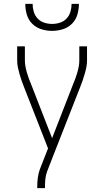

<svg xmlns="http://www.w3.org/2000/svg" viewBox="-20 -975 540 995"><path d="M173 0V-7Q173 -31 176 -54Q179 -77 187 -99L229 -206L104 -525Q97 -542 91.5 -558.5Q86 -575 81 -592Q76 -609 72.5 -626.5Q69 -644 69 -662V-735H109V-661Q109 -646 112 -630Q115 -614 119.5 -598.5Q124 -583 129.5 -568Q135 -553 141 -539L250 -259L359 -539Q365 -553 370.5 -568Q376 -583 380.5 -598.5Q385 -614 388 -630Q391 -646 391 -662V-735H431V-662Q431 -644 427.5 -626.5Q424 -609 419 -592Q414 -575 408.5 -558.5Q403 -542 396 -525L255 -166L224 -86Q217 -67 215 -47Q213 -27 213 -7V0ZM250 -815Q222 -815 194.5 -823.5Q167 -832 147 -852Q127 -872 119 -899.5Q111 -927 111 -955H149Q149 -934 155 -914Q161 -894 175 -879Q189 -864 209 -857.5Q229 -851 250 -851Q271 -851 291 -857.5Q311 -864 325 -879Q339 -894 345 -914Q351 -934 351 -955H389Q389 -927 381 -899.5Q373 -872 353 -852Q333 -832 305.5 -823.5Q278 -815 250 -815Z"/></svg>

Font: Iosevka Term Curly Extralight
Style: Regular
Weight: 200
Designer: Belleve Invis
Foundry: Belleve Invis
Version: Version 32.3.0